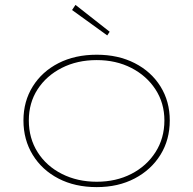

<svg xmlns="http://www.w3.org/2000/svg" viewBox="-20 -756 791 786"><path d="M376 10Q287 10 219.5 -25Q152 -60 114 -122Q76 -184 76 -263Q76 -341 114 -402Q152 -463 219.5 -497.5Q287 -532 376 -532Q464 -532 531.5 -497.5Q599 -463 637 -402Q675 -341 675 -263Q675 -184 637 -122.5Q599 -61 531.5 -25.5Q464 10 376 10ZM376 -12Q455 -12 517.5 -44Q580 -76 616.5 -133Q653 -190 653 -263Q653 -334 616.5 -390Q580 -446 517.5 -478Q455 -510 376 -510Q296 -510 233 -478Q170 -446 134 -390.5Q98 -335 98 -263Q98 -190 134 -133Q170 -76 233.5 -44Q297 -12 376 -12ZM419 -611 275 -715 289 -736 429 -626Z"/></svg>

Font: Lexend Exa Thin
Style: Regular
Weight: 250
Designer: Bonnie Shaver-Troup, Thomas Jockin
Foundry: Lexend
Version: Version 1.007